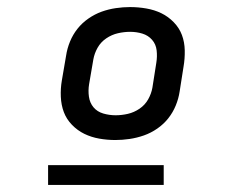

<svg xmlns="http://www.w3.org/2000/svg" viewBox="-20 -713 640 543"><path d="M306 -317Q283 -317 260.5 -321Q238 -325 218.5 -334.5Q199 -344 183.5 -360Q168 -376 160.5 -396Q153 -416 152 -439.5Q151 -463 155 -486L167 -556Q170 -576 178 -595.5Q186 -615 199 -631.5Q212 -648 230 -660.5Q248 -673 267.5 -680Q287 -687 307.5 -690Q328 -693 348 -693Q371 -693 394 -689Q417 -685 436.5 -675.5Q456 -666 471.5 -650Q487 -634 494.5 -614Q502 -594 502.5 -570.5Q503 -547 499 -524L488 -454Q485 -434 477 -414.5Q469 -395 456 -378.5Q443 -362 425 -349.5Q407 -337 387 -330Q367 -323 346.5 -320Q326 -317 306 -317ZM307 -387Q324 -387 341.5 -391Q359 -395 374.5 -405.5Q390 -416 399 -432Q408 -448 411 -465L422 -535Q425 -553 423 -570.5Q421 -588 410 -600.5Q399 -613 382.5 -618Q366 -623 348 -623Q331 -623 313.5 -619Q296 -615 280.5 -604.5Q265 -594 256 -578Q247 -562 244 -545L232 -475Q229 -457 231.5 -439.5Q234 -422 244.5 -409.5Q255 -397 272 -392Q289 -387 307 -387ZM116 -190V-246H443V-190Z"/></svg>

Font: Iosevka Custom Oblique
Style: Regular
Weight: 400
Italic angle: -9°
Designer: Belleve Invis
Foundry: Belleve Invis
Version: Version 27.0.1